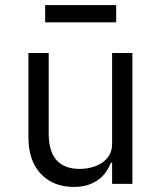

<svg xmlns="http://www.w3.org/2000/svg" viewBox="-20 -725 640 757"><path d="M422 -84H418Q410 -65 398 -47.5Q386 -30 368.5 -17Q351 -4 327 4Q303 12 271 12Q190 12 141 -39.5Q92 -91 92 -185V-516H172V-199Q172 -128 203 -93.5Q234 -59 294 -59Q318 -59 341 -65Q364 -71 382 -83Q400 -95 411 -113.5Q422 -132 422 -158V-516H502V0H422ZM158 -705H438V-637H158Z"/></svg>

Font: IBM Plaex Mono
Style: Regular
Weight: 400
Designer: Mike Abbink, Paul van der Laan, Pieter van Rosmalen
Foundry: Bold Monday
Version: Version 2.003